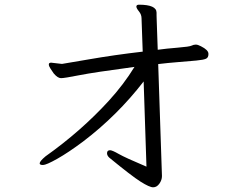

<svg xmlns="http://www.w3.org/2000/svg" viewBox="-20 -749 1040 818"><path d="M572 -729Q562 -729 561 -722V-721Q561 -714 572 -700.5Q583 -687 583 -671L588 -529Q467 -515 358 -496Q249 -477 246 -477H241L198 -482Q188 -482 188 -474.5Q188 -467 195.5 -456Q203 -445 209 -436Q226 -416 240 -416Q254 -416 317.5 -428.5Q381 -441 553 -464Q507 -389 443 -319Q325 -190 174 -83Q149 -62 149 -53Q149 -46 163 -46Q177 -46 224 -72.5Q271 -99 334 -146Q480 -257 592 -402L604 -39Q514 -77 486 -93Q458 -109 449 -109Q436 -109 436 -96Q436 -86 446 -77Q541 1 579 25Q617 49 632.5 49Q648 49 659 33.5Q670 18 670 1L654 -476Q695 -481 739.5 -484.5Q784 -488 816 -491Q848 -494 858 -499Q868 -504 868 -518V-520Q868 -536 836 -552Q823 -559 814 -559Q805 -559 796 -554.5Q787 -550 737.5 -546Q688 -542 652 -537Q648 -652 647.5 -666Q647 -680 647 -683V-695Q647 -729 572 -729Z"/></svg>

Font: LXGW WenKai Mono TC
Style: Regular
Weight: 400
Designer: LXGW / Fontworks Inc.
Foundry: LXGW / Fontworks Inc.
Version: Version 1.330